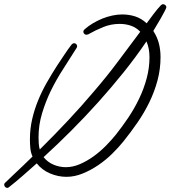

<svg xmlns="http://www.w3.org/2000/svg" viewBox="-35 -830 828 933"><path d="M773.4 -794.9Q773.4 -791 764.6 -774.4Q755.9 -757.8 745.1 -738.8Q734.4 -719.7 723.6 -702.6Q712.9 -685.5 710 -679.7Q729.5 -649.4 737.3 -618.2Q745.1 -586.9 745.1 -552.7Q745.1 -494.1 730.5 -439.5Q715.8 -384.8 690.9 -333.5Q666 -282.2 633.3 -234.9Q600.6 -187.5 565.4 -143.6Q542 -114.3 510.7 -83.5Q479.5 -52.7 442.9 -27.8Q406.2 -2.9 366.7 13.2Q327.1 29.3 288.1 29.3Q247.1 29.3 208 12.7Q168.9 -3.9 143.6 -36.1Q110.4 -6.8 76.7 22.9Q43 52.7 7.8 80.1Q4.9 83 0 83Q-5.9 83 -10.3 78.1Q-14.6 73.2 -14.6 67.4Q-14.6 61.5 -10.7 58.6Q0 47.9 10.7 38.1Q21.5 28.3 32.2 17.6Q54.7 -3.9 77.6 -25.4Q100.6 -46.9 123 -69.3Q114.3 -88.9 112.3 -110.4Q110.4 -131.8 110.4 -153.3Q110.4 -203.1 121.1 -250Q131.8 -296.9 149.9 -341.3Q168 -385.7 191.9 -427.7Q215.8 -469.7 242.2 -510.7Q258.8 -535.2 277.3 -563.5Q295.9 -591.8 313.5 -614.3Q319.3 -620.1 325.2 -620.1Q331.1 -620.1 335.4 -615.7Q339.8 -611.3 339.8 -605.5Q339.8 -600.6 336.9 -596.7Q304.7 -544.9 272 -494.6Q239.3 -444.3 211.9 -388.7Q186.5 -335.9 169.4 -279.3Q152.3 -222.7 152.3 -163.1Q152.3 -148.4 153.3 -133.3Q154.3 -118.2 158.2 -103.5Q228.5 -172.9 294.9 -243.7Q361.3 -314.5 424.8 -389.6Q484.4 -459 538.1 -530.8Q591.8 -602.5 646.5 -675.8Q627 -696.3 601.1 -705.1Q575.2 -713.9 546.9 -713.9Q504.9 -713.9 467.3 -698.7Q429.7 -683.6 393.6 -663.1Q387.7 -661.1 384.8 -661.1Q378.9 -661.1 374.5 -665.5Q370.1 -669.9 370.1 -675.8Q370.1 -682.6 376 -687.5Q393.6 -703.1 415.5 -716.3Q437.5 -729.5 461.4 -739.3Q485.4 -749 510.3 -754.4Q535.2 -759.8 558.6 -759.8Q592.8 -759.8 622.6 -750Q652.3 -740.2 677.7 -716.8Q694.3 -739.3 711.4 -762.2Q728.5 -785.2 747.1 -804.7Q752 -809.6 756.8 -809.6Q763.7 -809.6 768.6 -805.2Q773.4 -800.8 773.4 -794.9ZM691.4 -551.8Q691.4 -572.3 688 -591.3Q684.6 -610.4 676.8 -628.9Q626 -553.7 566.4 -479.5Q506.8 -405.3 442.4 -333.5Q377.9 -261.7 310.5 -194.3Q243.2 -127 176.8 -66.4Q196.3 -42 225.1 -29.8Q253.9 -17.6 285.2 -17.6Q319.3 -17.6 354 -32.7Q388.7 -47.9 420.4 -70.8Q452.1 -93.8 479.5 -121.6Q506.8 -149.4 527.3 -174.8Q558.6 -213.9 588.4 -258.3Q618.2 -302.7 641.1 -350.6Q664.1 -398.4 677.7 -449.2Q691.4 -500 691.4 -551.8Z"/></svg>

Font: Calligraffitti
Style: Regular
Weight: 400
Designer: Dathan Boardman
Foundry: Open Window
Version: Version 1.002